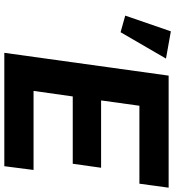

<svg xmlns="http://www.w3.org/2000/svg" viewBox="18 -810 792 867"><g transform="rotate(90 413.5 -376.0)"><path d="M730 0 747 -132H390L415 -309H719L737 -437H433L457 -610H809L827 -742H321L218 0ZM125 -525 244 -730 121 -752 50 -546Z"/></g></svg>

Font: Cheyenne Sans
Style: Bold Italic
Weight: 700
Italic angle: -8.13011°
Designer: The Public Sans project authors (U.S. Web Design System), Libre Franklin designed by Pablo Impallari and Rodrigo Fuenzal
Foundry: The Cheyenne Sans Project Authors
Version: Version 2.007